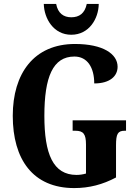

<svg xmlns="http://www.w3.org/2000/svg" viewBox="-20 -948 696 978"><path d="M343 -771C434 -771 482 -853 483 -928H422C412 -880 384 -860 343 -860C304 -860 275 -880 266 -928H203C205 -853 253 -771 343 -771ZM358 10C435 10 503 -8 571 -44V-208C571 -266 580 -282 615 -282H622V-335H350V-282H364C404 -282 418 -266 418 -212V-64C401 -59 384 -57 370 -57C250 -57 206 -164 206 -358C206 -555 249 -660 359 -660C425 -660 460 -604 460 -523C541 -523 579 -561 579 -608C579 -673 505 -724 362 -724C153 -724 45 -574 45 -358C45 -137 147 10 358 10Z"/></svg>

Font: Noto Serif Devanagari ExtraCondensed ExtraBold
Style: Regular
Weight: 800
Width: 2
Designer: Universal Thirst, Indian Type Foundry and the Monotype Design Team
Foundry: Monotype Imaging Inc.
Version: Version 2.004